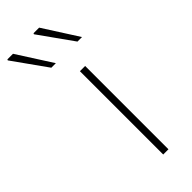

<svg xmlns="http://www.w3.org/2000/svg" viewBox="-319 -750 779 779"><g transform="rotate(-45 71.0 -360.0)"><path d="M96 0V-478H126V0ZM24 -570 -80 -716 -78 -720H-46L50 -570ZM174 -570 70 -716 72 -720H104L200 -570Z"/></g></svg>

Font: Source Sans 3 VF
Style: Regular
Weight: 200
Designer: Paul D. Hunt
Foundry: Adobe
Version: Version 3.046;hotconv 1.0.118;makeotfexe 2.5.65603